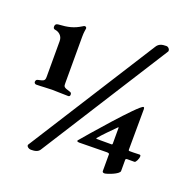

<svg xmlns="http://www.w3.org/2000/svg" viewBox="-124 -779 892 917"><g transform="rotate(20 322.5 -320.5)"><path d="M334 -88C388 -88 426 -90 476 -90C477 -90 487 -89 487 -85V1C487 7 492 9 498 9C508 9 569 -12 569 -29V-86C569 -90 572 -92 579 -92H614C621 -92 631 -114 631 -126C631 -131 629 -133 624 -133L593 -132H575C570 -132 569 -134 569 -138L570 -344C570 -348 569 -353 565 -353C544 -353 345 -121 326 -98C325 -97 323 -94 323 -93C323 -89 331 -88 334 -88ZM108 8C108 16 119 23 129 23C149 23 166 20 175 4L585 -642C586 -643 586 -646 586 -647C586 -655 578 -664 568 -664C546 -664 530 -660 519 -642L109 4C108 5 108 7 108 8ZM43 -555C59 -553 81 -540 81 -512V-331C81 -310 76 -308 47 -302C40 -301 36 -296 36 -288C36 -282 42 -278 47 -278C74 -278 105 -281 126 -281C146 -281 183 -279 209 -279C215 -279 218 -283 218 -289C218 -298 214 -300 207 -302C175 -311 175 -315 175 -332V-568C175 -591 178 -602 179 -611C179 -616 176 -620 170 -620C167 -620 160 -616 159 -615C125 -594 97 -587 47 -584C37 -583 32 -578 32 -568C32 -559 36 -556 43 -555ZM405 -137C423 -159 461 -197 484 -220C485 -221 487 -221 487 -220V-137C487 -135 485 -133 482 -133H407C405 -133 404 -135 405 -137Z"/></g></svg>

Font: EB Garamond
Style: Bold
Weight: 700
Designer: Georg Duffner and Octavio Pardo
Foundry: Georg Duffner
Version: Version 1.000;PS 001.000;hotconv 1.0.88;makeotf.lib2.5.64775